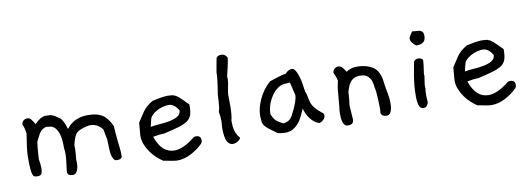

<svg xmlns="http://www.w3.org/2000/svg" viewBox="-51 -852 3278 1185"><g transform="rotate(-10 1588.0 -260.0)"><path d="M649 -50Q649 -29 617 -29Q602 -29 594.5 -42Q587 -55 584 -75Q581 -95 580.5 -119.5Q580 -144 579 -167Q574 -185 567 -229Q554 -247 534.5 -258.5Q515 -270 491 -270Q482 -270 471 -267.5Q460 -265 448 -261.5Q436 -258 425 -253Q414 -248 407 -242Q387 -226 373 -165Q374 -160 374 -146Q374 -134 372.5 -117.5Q371 -101 369 -80V-73Q369 -70 369.5 -56Q370 -42 367 -26.5Q364 -11 356 1.5Q348 14 332 14Q299 14 299 -11Q299 -14 300.5 -27.5Q302 -41 304.5 -58Q307 -75 308.5 -92.5Q310 -110 310 -121Q310 -142 307 -159V-178Q307 -196 304.5 -216Q302 -236 296 -253.5Q290 -271 279.5 -284Q269 -297 253 -303Q251 -304 220 -307Q194 -301 176 -274L152 -227Q149 -208 147.5 -193Q146 -178 145 -165L142 -119Q148 -84 148 -61Q148 -41 143 -28.5Q138 -16 116 -16Q105 -16 98 -18.5Q91 -21 86.5 -33Q82 -45 80 -69Q78 -93 78 -136Q78 -170 82.5 -203.5Q87 -237 95 -288Q92 -318 80 -346Q80 -359 89.5 -369Q99 -379 115 -379Q128 -379 136.5 -370Q145 -361 160 -335Q180 -355 194.5 -364Q209 -373 225 -375Q241 -375 250.5 -374.5Q260 -374 268.5 -371.5Q277 -369 287 -362.5Q297 -356 315 -344Q333 -331 352 -271Q357 -278 367.5 -289Q378 -300 394 -310Q410 -320 433 -327Q456 -334 486 -334Q518 -334 541 -328Q564 -322 581 -310Q598 -298 610.5 -280Q623 -262 634 -238V-230Q634 -221 636 -199Q638 -177 640 -155.5Q642 -134 644 -118Q646 -102 646 -104Q646 -103 646.5 -97.5Q647 -92 647.5 -84.5Q648 -77 648.5 -69Q649 -61 649 -56Z M1146 -40Q1114 -8 1071 15Q1028 38 983 38Q964 38 896 24Q878 12 858 -6Q838 -24 821.5 -47.5Q805 -71 794.5 -97.5Q784 -124 784 -153V-152Q785 -161 786 -173Q787 -184 788 -198.5Q789 -213 791 -233Q811 -265 832.5 -296Q854 -327 896 -351Q960 -366 992 -366Q1007 -366 1018.5 -364.5Q1030 -363 1040.5 -357.5Q1051 -352 1061.5 -343Q1072 -334 1087 -319Q1098 -307 1104 -301.5Q1110 -296 1113 -293Q1116 -290 1116 -288Q1116 -286 1116 -282Q1116 -246 1108.5 -224Q1101 -202 1080.5 -188Q1060 -174 1024 -163.5Q988 -153 931 -140H925Q907 -140 861 -132Q897 -26 976 -26Q1032 -26 1103 -83Q1110 -89 1121 -89Q1152 -89 1152 -59Q1152 -49 1146 -40ZM1050 -264Q1023 -309 989 -309Q974 -309 957 -305Q940 -301 924.5 -294Q909 -287 895.5 -277Q882 -267 873 -254Q869 -246 865.5 -231Q862 -216 857 -195Q884 -200 916.5 -202Q949 -204 978.5 -210Q1008 -216 1028 -228Q1048 -240 1050 -264Z M1399 -533Q1398 -522 1395 -506Q1392 -490 1388 -473.5Q1384 -457 1380.5 -442Q1377 -427 1375 -418Q1376 -413 1376 -409Q1376 -405 1376 -400Q1376 -392 1374 -379Q1372 -366 1369 -352Q1366 -338 1364 -325.5Q1362 -313 1362 -306Q1362 -296 1362.5 -277Q1363 -258 1363 -235.5Q1363 -213 1361 -189Q1359 -165 1354 -146Q1355 -134 1355 -122Q1355 -110 1357.5 -96.5Q1360 -83 1366.5 -67Q1373 -51 1388 -33Q1385 -22 1369.5 -12.5Q1354 -3 1338 -3Q1317 -3 1303.5 -26.5Q1290 -50 1290 -113Q1290 -124 1291.5 -132.5Q1293 -141 1293 -153Q1293 -178 1287 -213Q1291 -223 1293.5 -241Q1296 -259 1297 -276.5Q1298 -294 1298.5 -306.5Q1299 -319 1299 -318Q1299 -319 1301.5 -334Q1304 -349 1307 -370Q1310 -391 1312.5 -412.5Q1315 -434 1315 -447V-455Q1318 -473 1322 -495Q1326 -517 1331 -543Q1340 -558 1361 -558Q1387 -558 1399 -533Z M1911 -100Q1925 -91 1925 -78Q1925 -64 1911 -51Q1897 -38 1884 -38Q1853 -49 1830.5 -79Q1808 -109 1800 -144Q1793 -129 1783.5 -106.5Q1774 -84 1759 -64Q1744 -44 1722 -29.5Q1700 -15 1667 -15Q1650 -15 1622 -21Q1591 -43 1573.5 -56.5Q1556 -70 1547 -82Q1538 -94 1536 -109Q1534 -124 1534 -149Q1534 -170 1540.5 -195.5Q1547 -221 1559 -247Q1571 -273 1589 -298Q1607 -323 1631 -344Q1675 -359 1700 -366Q1725 -373 1734 -373Q1754 -396 1776 -396Q1788 -396 1797 -382Q1806 -368 1813.5 -345.5Q1821 -323 1825.5 -296Q1830 -269 1833 -244Q1836 -239 1838 -232.5Q1840 -226 1842 -216L1848 -188Q1854 -159 1871 -138Q1888 -117 1911 -100ZM1770 -232Q1768 -241 1763 -262Q1758 -283 1750 -316Q1738 -313 1724 -313.5Q1710 -314 1694 -308Q1678 -302 1659.5 -286Q1641 -270 1622 -236Q1598 -192 1598 -143Q1604 -130 1609 -120.5Q1614 -111 1621.5 -103.5Q1629 -96 1640 -89Q1651 -82 1668 -74Q1683 -77 1693.5 -81Q1704 -85 1712 -93.5Q1720 -102 1727 -115Q1734 -128 1744 -149Q1770 -207 1770 -232Z M2339 -106V-98Q2339 -93 2339.5 -78.5Q2340 -64 2337 -49Q2334 -34 2326.5 -22Q2319 -10 2303 -10Q2274 -10 2268 -33Q2269 -41 2269.5 -50.5Q2270 -60 2270 -71Q2270 -90 2268.5 -114Q2267 -138 2265 -167L2257 -215Q2253 -239 2244 -252.5Q2235 -266 2224 -272.5Q2213 -279 2201.5 -280.5Q2190 -282 2182 -282Q2152 -282 2131 -264.5Q2110 -247 2096 -196Q2095 -179 2093.5 -159Q2092 -139 2088 -115Q2090 -79 2094 -23Q2094 8 2059 8Q2045 8 2037.5 0Q2030 -8 2026.5 -20.5Q2023 -33 2022 -47Q2021 -61 2021 -73Q2021 -84 2022 -95Q2023 -106 2025 -118L2034 -221Q2035 -232 2037.5 -245Q2040 -258 2044 -274Q2041 -296 2026 -326V-330Q2026 -341 2036.5 -351Q2047 -361 2061 -361Q2075 -361 2084 -351.5Q2093 -342 2107 -320Q2115 -327 2133.5 -333.5Q2152 -340 2176 -340Q2230 -340 2269 -317Q2308 -294 2319 -235Q2322 -212 2324 -197.5Q2326 -183 2328.5 -170.5Q2331 -158 2333.5 -143.5Q2336 -129 2339 -106Z M2618 -456Q2618 -439 2612.5 -428.5Q2607 -418 2598 -413Q2589 -408 2578.5 -406.5Q2568 -405 2558 -405Q2544 -415 2534.5 -427.5Q2525 -440 2525 -452Q2525 -461 2533 -472.5Q2541 -484 2547 -495L2593 -491Q2618 -485 2618 -456ZM2584 -311V-307Q2584 -298 2581.5 -277.5Q2579 -257 2574 -224Q2575 -219 2575 -210Q2575 -204 2571 -183Q2567 -162 2567 -147Q2567 -144 2567.5 -141Q2568 -138 2568 -136Q2565 -122 2565 -96Q2565 -85 2565.5 -72.5Q2566 -60 2567 -46Q2559 -17 2536 -17Q2516 -17 2508.5 -38.5Q2501 -60 2501 -95Q2501 -130 2503.5 -159Q2506 -188 2510 -213.5Q2514 -239 2518.5 -262.5Q2523 -286 2527 -309Q2537 -324 2555 -324Q2574 -324 2584 -311Z M3115 -40Q3083 -8 3040 15Q2997 38 2952 38Q2933 38 2865 24Q2847 12 2827 -6Q2807 -24 2790.5 -47.5Q2774 -71 2763.5 -97.5Q2753 -124 2753 -153V-152Q2754 -161 2755 -173Q2756 -184 2757 -198.5Q2758 -213 2760 -233Q2780 -265 2801.5 -296Q2823 -327 2865 -351Q2929 -366 2961 -366Q2976 -366 2987.5 -364.5Q2999 -363 3009.5 -357.5Q3020 -352 3030.5 -343Q3041 -334 3056 -319Q3067 -307 3073 -301.5Q3079 -296 3082 -293Q3085 -290 3085 -288Q3085 -286 3085 -282Q3085 -246 3077.5 -224Q3070 -202 3049.5 -188Q3029 -174 2993 -163.5Q2957 -153 2900 -140H2894Q2876 -140 2830 -132Q2866 -26 2945 -26Q3001 -26 3072 -83Q3079 -89 3090 -89Q3121 -89 3121 -59Q3121 -49 3115 -40ZM3019 -264Q2992 -309 2958 -309Q2943 -309 2926 -305Q2909 -301 2893.5 -294Q2878 -287 2864.5 -277Q2851 -267 2842 -254Q2838 -246 2834.5 -231Q2831 -216 2826 -195Q2853 -200 2885.5 -202Q2918 -204 2947.5 -210Q2977 -216 2997 -228Q3017 -240 3019 -264Z"/></g></svg>

Font: Gaegu
Style: Regular
Weight: 400
Designer: JIKJI
Foundry: JIKJI
Version: Version 1.00